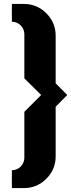

<svg xmlns="http://www.w3.org/2000/svg" viewBox="-20 -750 360 970"><path d="M319.8 -270 261.2 -210.9V40Q261.2 106 214.1 153.1Q167 200.2 101.1 200.2H40V109.9Q66.4 109.9 84.7 91.3Q103 72.8 103 45.9V-185.1L188 -270L103 -354V-576.2Q103 -603 84.7 -621.6Q66.4 -640.1 40 -640.1V-730H101.1Q167 -730 214.1 -682.9Q261.2 -635.7 261.2 -569.8V-329.1Z"/></svg>

Font: Laconic
Style: Bold
Weight: 700
Designer: Robby Woodard
Version: Version 1.000